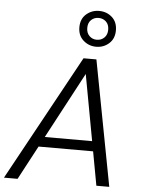

<svg xmlns="http://www.w3.org/2000/svg" viewBox="-75 -1019 791 1068"><g transform="rotate(5 321.0 -485.0)"><path d="M-12 0 371 -700H443L576 0H504L391 -614L64 0ZM122 -189 150 -245H496L506 -189ZM435 -770Q394 -770 363.5 -797Q333 -824 333 -870Q333 -917 363.5 -943.5Q394 -970 435 -970Q477 -970 507 -943.5Q537 -917 537 -870Q537 -824 507 -797Q477 -770 435 -770ZM435 -809Q460 -809 477 -825.5Q494 -842 494 -870Q494 -899 477 -915Q460 -931 435 -931Q411 -931 394 -915Q377 -899 377 -870Q377 -842 394 -825.5Q411 -809 435 -809Z"/></g></svg>

Font: DM Sans Light
Style: Italic
Weight: 300
Italic angle: -10°
Designer: Colophon Foundry, Jonny Pinhorn
Foundry: Colophon Foundry
Version: Version 4.004;gftools[0.9.30]